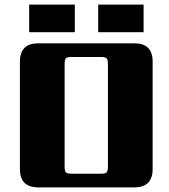

<svg xmlns="http://www.w3.org/2000/svg" viewBox="-20 -809 730 829"><path d="M639 -543V-79Q639 0 560 0H145Q66 0 66 -79V-543Q66 -622 145 -622H560Q639 -622 639 -543ZM446 -90V-532Q446 -552 440 -557.5Q434 -563 415 -563H290Q270 -563 264.5 -557.5Q259 -552 259 -532V-90Q259 -70 264.5 -64.5Q270 -59 290 -59H415Q434 -59 440 -64.5Q446 -70 446 -90ZM404 -789H600V-670H404ZM106 -789H303V-670H106Z"/></svg>

Font: Sarpanch ExtraBold
Style: Regular
Weight: 800
Designer: Manushi Parikh (Devanagari and Latin), Jyotish Sonowal (Devanagari)
Foundry: Indian Type Foundry
Version: Version 2.004;PS 1.0;hotconv 1.0.78;makeotf.lib2.5.61930; tt